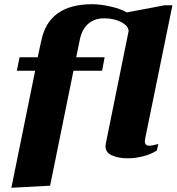

<svg xmlns="http://www.w3.org/2000/svg" viewBox="-20 -742 839 912"><path d="M147 -406H60L73 -470H159L176 -548Q211 -722 418 -722Q457 -722 505.5 -711Q554 -700 582 -683L762 -717H799L670 -86Q668 -74 668 -71Q668 -50 689 -50Q698 -50 711 -53Q724 -56 732 -58L725 -27Q699 -10 661.5 0Q624 10 587 10Q544 10 512.5 -3.5Q481 -17 481 -48Q481 -52 483 -62L591 -595Q589 -620 555 -637.5Q521 -655 474 -655Q429 -655 398.5 -628.5Q368 -602 358 -548L342 -470H477L465 -406H329L218 140L34 150Z"/></svg>

Font: Taviraj ExtraBold
Style: Italic
Weight: 800
Italic angle: -12°
Designer: Katatrad Team
Foundry: CadsonDemak
Version: Version 1.001